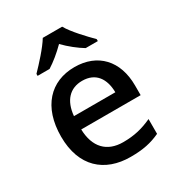

<svg xmlns="http://www.w3.org/2000/svg" viewBox="-183 -885 939 1013"><g transform="rotate(-30 286.5 -378.0)"><path d="M347 -766H229C202 -721 142 -656 105 -618V-606H178C213 -628 251 -659 287 -695C322 -659 363 -627 398 -606H472V-618C435 -655 372 -721 347 -766ZM296 -549C150 -549 52 -447 52 -266C52 -83 160 10 317 10C394 10 444 -1 498 -26V-116C441 -90 391 -77 322 -77C223 -77 166 -137 163 -246H525V-305C525 -456 437 -549 296 -549ZM295 -466C378 -466 416 -408 417 -326H165C173 -416 220 -466 295 -466Z"/></g></svg>

Font: Noto Sans Balinese Medium
Style: Regular
Weight: 500
Designer: Aditya Bayu, David Williams
Foundry: David Williams
Version: Version 2.005